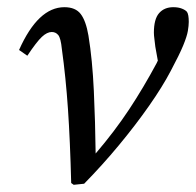

<svg xmlns="http://www.w3.org/2000/svg" viewBox="-20 -507 545 534"><path d="M178 2Q175 -116 169 -204Q163 -292 152 -371Q149 -401 142 -409.5Q135 -418 124 -418Q111 -418 96.5 -404.5Q82 -391 56 -352L33 -368Q86 -487 159 -487Q190 -487 204.5 -468Q219 -449 226 -408Q237 -341 241 -254Q245 -167 246 -80Q299 -142 339 -202.5Q379 -263 416 -332Q417 -334 417.5 -335.5Q418 -337 419 -338L412 -377Q411 -387 409.5 -398Q408 -409 408 -416Q408 -454 422.5 -470.5Q437 -487 462 -487Q476 -487 486 -483Q496 -479 500 -474Q505 -467 505 -446Q505 -436 502.5 -421Q500 -406 489.5 -380.5Q479 -355 455 -310Q432 -266 394.5 -212.5Q357 -159 311 -103.5Q265 -48 214 4L185 7Z"/></svg>

Font: Source Serif Pro
Style: Italic
Weight: 400
Italic angle: -12°
Designer: Frank Grießhammer
Foundry: Adobe Systems Incorporated
Version: Version 3.001;hotconv 1.0.111;makeotfexe 2.5.65597